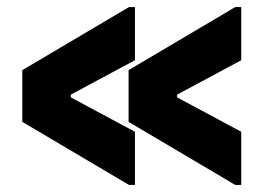

<svg xmlns="http://www.w3.org/2000/svg" viewBox="-20 -519 760 542"><path d="M343 -175 644 3H661V-147L480 -244V-252L661 -349V-499H644L343 -321ZM43 -175 344 3H361V-147L180 -244V-252L361 -349V-499H344L43 -321Z"/></svg>

Font: Kalas SG
Style: Bold
Weight: 700
Designer: Kalas
Foundry: Kalas
Version: Version 2.000;FEAKit 1.0